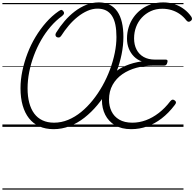

<svg xmlns="http://www.w3.org/2000/svg" viewBox="-20 -1058 1621 1601"><path d="M427 19Q359 19 307.5 -4.5Q256 -28 221.5 -72Q187 -116 169 -179Q151 -242 151 -322Q151 -393 166.5 -467Q182 -541 209.5 -613Q237 -685 276.5 -750.5Q316 -816 364.5 -871Q413 -926 468 -964Q486 -977 494 -975Q502 -973 509 -963Q516 -954 513.5 -944.5Q511 -935 497 -924Q447 -888 403 -837Q359 -786 323.5 -724.5Q288 -663 262.5 -594.5Q237 -526 223.5 -457Q210 -388 210 -321Q210 -254 224 -201Q238 -148 265.5 -111Q293 -74 334.5 -54.5Q376 -35 431 -35Q491 -35 548 -58.5Q605 -82 656.5 -124Q708 -166 753 -222Q798 -278 834.5 -343Q871 -408 897 -478Q923 -548 937 -617Q951 -686 951 -749Q951 -808 942 -852Q933 -896 913.5 -926Q894 -956 864 -971Q834 -986 793 -986Q751 -986 709 -967.5Q667 -949 627 -917Q587 -885 552.5 -844Q518 -803 490 -759Q482 -747 471.5 -745.5Q461 -744 451 -750Q444 -756 442.5 -765Q441 -774 449 -787Q480 -837 518.5 -882Q557 -927 602.5 -962Q648 -997 699 -1017.5Q750 -1038 805 -1038Q856 -1038 894.5 -1018.5Q933 -999 958.5 -962Q984 -925 996.5 -871.5Q1009 -818 1009 -750Q1009 -680 994 -605.5Q979 -531 950.5 -456Q922 -381 882 -311.5Q842 -242 792 -182Q742 -122 684 -76.5Q626 -31 561 -6Q496 19 427 19ZM1074 19Q993 19 939 -13.5Q885 -46 857.5 -100.5Q830 -155 830 -222Q830 -291 854.5 -347Q879 -403 924 -444Q969 -485 1029.5 -510.5Q1090 -536 1162 -546Q1125 -559 1097.5 -586.5Q1070 -614 1054.5 -652Q1039 -690 1039 -736Q1039 -786 1053 -831Q1067 -876 1093.5 -913.5Q1120 -951 1157 -979Q1194 -1007 1240.5 -1022.5Q1287 -1038 1342 -1038Q1391 -1038 1435.5 -1023Q1480 -1008 1515.5 -981Q1551 -954 1575 -919Q1582 -908 1581 -899Q1580 -890 1570 -883Q1560 -875 1551 -876.5Q1542 -878 1533 -889Q1510 -919 1479.5 -940.5Q1449 -962 1412 -973.5Q1375 -985 1333 -985Q1280 -985 1237 -965Q1194 -945 1162.5 -911Q1131 -877 1114.5 -832.5Q1098 -788 1098 -738Q1098 -685 1118.5 -645Q1139 -605 1178 -583Q1217 -561 1272 -561H1362Q1373 -561 1376 -555Q1379 -549 1375 -536Q1372 -523 1365.5 -517Q1359 -511 1349 -511H1258Q1185 -511 1118.5 -493Q1052 -475 1000.5 -439.5Q949 -404 919 -350.5Q889 -297 889 -226Q889 -173 910 -129.5Q931 -86 974.5 -60.5Q1018 -35 1084 -35Q1141 -35 1196.5 -55.5Q1252 -76 1304 -116Q1356 -156 1400 -214Q1410 -226 1419.5 -227Q1429 -228 1439 -219Q1448 -212 1447.5 -203Q1447 -194 1436 -181Q1386 -115 1328 -70.5Q1270 -26 1206.5 -3.5Q1143 19 1074 19ZM0 513H1510V523H0ZM0 -20H1510V0H0ZM0 -505H1510V-500H0ZM0 -1033H1510V-1023H0Z"/></svg>

Font: Playwrite IN Guides
Style: Regular
Weight: 400
Designer: Veronika Burian, José Scaglione
Foundry: TypeTogether
Version: Version 1.003